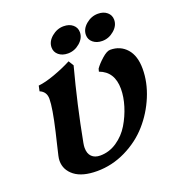

<svg xmlns="http://www.w3.org/2000/svg" viewBox="-123 -761 794 864"><g transform="rotate(-20 274.0 -329.5)"><path d="M196.8 2.4Q126.5 2.4 89.6 -26.1Q52.7 -54.7 52.7 -98.6Q52.7 -108.9 55.7 -122.1Q61 -145.5 68.1 -174.8Q75.2 -204.1 80.6 -227.1Q105.5 -334 105.5 -377Q105.5 -411.1 75.2 -423.8L80.6 -449.2Q113.8 -452.6 159.7 -469.2Q205.6 -485.8 244.1 -505.9L259.3 -481.4Q213.4 -309.6 181.2 -138.2Q178.7 -125 178.7 -115.2Q178.7 -87.4 193.4 -73Q208 -58.6 233.9 -58.6Q276.9 -58.6 314 -83.7Q351.1 -108.9 374 -147.2Q397 -185.5 410.2 -228.3Q423.3 -271 423.3 -309.1Q423.3 -391.1 356.4 -415.5L359.9 -428.7Q372.6 -447.3 397 -469Q421.4 -490.7 437.5 -490.7Q485.8 -490.7 515.9 -456.8Q545.9 -422.9 545.9 -360.8Q545.9 -295.9 518.8 -230.7Q491.7 -165.5 446 -113.8Q400.4 -62 334.5 -29.8Q268.6 2.4 196.8 2.4ZM276.4 -662.1Q303.7 -662.1 320.3 -647.9Q336.9 -633.8 336.9 -611.8Q336.9 -583.5 311.5 -561.8Q286.1 -540 254.4 -540Q227.5 -540 210.4 -554.2Q193.4 -568.4 193.4 -590.3Q193.4 -618.7 219.2 -640.4Q245.1 -662.1 276.4 -662.1ZM440.9 -662.1Q467.8 -662.1 484.4 -647.9Q501 -633.8 501 -611.8Q501 -583.5 475.6 -561.8Q450.2 -540 418.9 -540Q392.1 -540 375 -554.2Q357.9 -568.4 357.9 -590.3Q357.9 -618.7 383.5 -640.4Q409.2 -662.1 440.9 -662.1Z"/></g></svg>

Font: Flanker
Style: Bold Italic
Weight: 700
Italic angle: -12°
Designer: Flanker
Version: Version 2.000